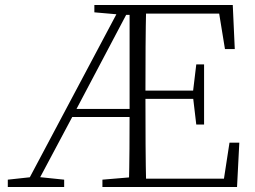

<svg xmlns="http://www.w3.org/2000/svg" viewBox="-20 -743 1015 763"><path d="M492 0Q494 -77 494.5 -152Q495 -227 495 -293V-723H561Q559 -641 558.5 -556Q558 -471 558 -377V-357Q558 -255 558.5 -169Q559 -83 561 0ZM11 0V-29L112 -40H129L235 -29V0ZM760 -248 747 -358V-379L760 -487H791V-248ZM874 -548 851 -689H527V-723H905L913 -548ZM527 0V-33H870L892 -176H931L922 0ZM355 -694V-723H527V-684H469ZM387 0V-29L517 -40H527V0ZM78 0 462 -723H502L275 -293L119 0ZM253 -278 255 -310H527V-278ZM527 -350V-383H765V-350Z"/></svg>

Font: Source Han Serif JP VF
Style: Regular
Weight: 250
Designer: Ryoko NISHIZUKA 西塚涼子 (kana & ideographs); Frank Grießhammer (Latin, Greek & Cyrillic); Wenlong ZHANG 张文龙 (bopomofo); San
Foundry: Adobe
Version: Version 2.001;hotconv 1.1.0;makeotfexe 2.6.0